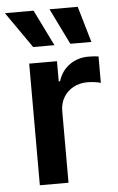

<svg xmlns="http://www.w3.org/2000/svg" viewBox="-80 -796 511 834"><g transform="rotate(-5 175.5 -379.0)"><path d="M59.6 -530.3H180.7V-442.4H186.5Q200.2 -487.3 235.8 -512.7Q271.5 -538.1 317.4 -538.1Q344.7 -538.1 362.3 -535.2V-419.9Q354 -422.9 336.9 -425.3Q319.8 -427.7 304.7 -427.7Q270.5 -427.7 243.2 -413.1Q215.8 -398.4 200.2 -372.1Q184.6 -345.7 184.6 -312.5V0H59.6ZM-26.4 -757.8H98.6L175.8 -600.6H83ZM168 -757.8H291L336.9 -600.6H245.1Z"/></g></svg>

Font: Pretendard SemiBold
Style: Regular
Weight: 600
Designer: Base glyphs from Inter by Rasmus Andersson; Hangeul glyphs from Noto Sans CJK(Source Han Sans) by Jang Soo-young and Kan
Foundry: Kil Hyung-jin
Version: Version 1.309